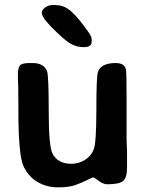

<svg xmlns="http://www.w3.org/2000/svg" viewBox="-20 -769 609 791"><path d="M357.9 -604.5V-599.1L357.4 -596.2Q357.4 -574.7 324.7 -574.7H322.3L319.3 -575.2Q281.2 -575.2 240.7 -611.3Q152.3 -689.9 152.3 -715.3V-718.3Q152.3 -727.5 166 -738Q179.7 -748.5 199.2 -748.5H204.6Q210.4 -747.6 213.4 -747.6Q244.6 -747.6 274.2 -721.2Q303.7 -694.8 345.2 -635.7Q357.9 -617.7 357.9 -604.5ZM273.4 -94.2Q303.7 -94.2 329.3 -109.9Q355 -125.5 366 -153.1Q377 -180.7 377 -318.1Q377 -455.6 383.8 -473.6Q397 -509.3 456.5 -509.3Q492.2 -509.3 498.5 -483.9Q501.5 -471.7 501.5 -373V-194.8Q501.5 -194.3 502.4 -168.9L503.4 -143.6V-78.1Q503.4 -38.1 487.8 -23.9Q472.2 -9.8 421.9 -9.8Q405.8 -9.8 386.2 -24.2Q366.7 -38.6 364.3 -38.6Q361.8 -38.6 338.4 -26.9Q314.9 -15.1 288.8 -6.1Q262.7 2.9 218.5 2.9Q174.3 2.9 136.5 -18.1Q98.6 -39.1 77.1 -83.7Q55.7 -128.4 55.7 -317.4Q55.7 -330.6 55.7 -343.8L55.2 -383.3V-409.2L53.7 -448.7V-461.4Q53.7 -487.8 61.3 -498.5Q68.8 -509.3 101.6 -509.3H114.3Q162.6 -509.3 174.3 -473.6Q180.7 -454.1 180.7 -310.8Q180.7 -167.5 196.3 -136.2Q217.8 -94.2 273.4 -94.2Z"/></svg>

Font: Averia Sans Libre
Style: Bold
Weight: 700
Version: Version 1.002